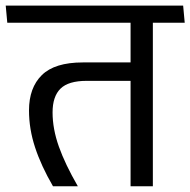

<svg xmlns="http://www.w3.org/2000/svg" viewBox="-43 -652 666 672"><path d="M492 -593.5H414V0H492ZM363 -572.5H603.5L598 -632.5H357.5ZM-17.5 -572.5H553.5L548 -632.5H-23ZM142.5 0H229.5Q185 -77 163 -139Q141 -201 141 -258.5Q141 -314.5 168.8 -341.8Q196.5 -369 260 -369H445V-433.5H247Q148.5 -433.5 103.5 -389.2Q58.5 -345 58.5 -265.5Q58.5 -200.5 79.8 -136Q101 -71.5 142.5 0Z"/></svg>

Font: Anek Devanagari
Style: Regular
Weight: 400
Designer: Kailash Malviya (Devanagari) & Yesha Goshar (Latin)
Foundry: Ek Type
Version: Version 1.003